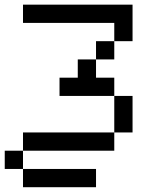

<svg xmlns="http://www.w3.org/2000/svg" viewBox="-20 -635 655 809"><path d="M230.8 -230.8V-307.7H307.7V-384.6H384.6V-461.5H461.5V-538.5H76.9V-615.4H538.5V-461.5H461.5V-384.6H384.6V-307.7H461.5V-230.8ZM384.6 153.8H76.9V76.9H384.6ZM461.5 -76.9V0H76.9V-76.9ZM461.5 -76.9V-230.8H538.5V-76.9ZM76.9 0V76.9H0V0Z"/></svg>

Font: Mintsoda - Lime Green 13x16
Style: Regular
Weight: 400
Designer: Mintsoda-15
Version: Version 1.0